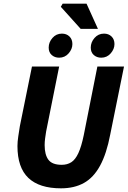

<svg xmlns="http://www.w3.org/2000/svg" viewBox="-20 -1013 695 1045"><path d="M312 12Q194 12 134.5 -44.5Q75 -101 75 -218Q75 -241 79.5 -271Q84 -301 88 -326L154 -651H302L231 -297Q228 -278 225.5 -259.5Q223 -241 223 -223Q223 -171 243.5 -143.5Q264 -116 316 -116Q346 -116 368 -130Q390 -144 406.5 -179.5Q423 -215 436 -278L510 -651H655L580 -281Q560 -176 524.5 -111Q489 -46 436.5 -17Q384 12 312 12ZM302 -699Q278 -699 261.5 -713.5Q245 -728 245 -754Q245 -783 265.5 -806.5Q286 -830 317 -830Q342 -830 358 -814.5Q374 -799 374 -773Q374 -746 353.5 -722.5Q333 -699 302 -699ZM531 -699Q507 -699 490.5 -713.5Q474 -728 474 -754Q474 -783 494.5 -806.5Q515 -830 546 -830Q571 -830 587 -814.5Q603 -799 603 -773Q603 -746 582.5 -722.5Q562 -699 531 -699ZM419 -856 311 -976 321 -993H451L513 -856Z"/></svg>

Font: Source Sans 3 ExtraLight ExtraBold
Style: Italic
Weight: 800
Italic angle: -11°
Version: Version 3.052;hotconv 1.1.0;makeotfexe 2.6.0